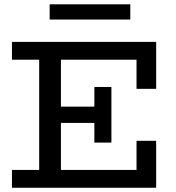

<svg xmlns="http://www.w3.org/2000/svg" viewBox="-20 -883 829 903"><path d="M36.2 0V-83.8H622.1V-220.8H714.4V0ZM164.3 -46.6V-633.8H266.5V-46.6ZM209.2 -304.9V-381.5H467.7V-304.9ZM423.8 -212.4V-474H504V-212.4ZM622.1 -465.2V-602.2H36.2V-686H714.4V-465.2ZM592.8 -862.7V-791.1H213.6V-862.7Z"/></svg>

Font: BioRhyme ExtraBold
Style: Regular
Weight: 800
Designer: Aoife Mooney
Foundry: Aoife Mooney Type
Version: Version 1.600;gftools[0.9.33]